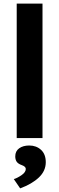

<svg xmlns="http://www.w3.org/2000/svg" viewBox="-20 -760 327 1057"><path d="M72 0V-740H214V0ZM91 277 56 226Q76 220 99 204Q122 188 122 170Q122 157 100 149Q80 142 72 130.5Q64 119 64 101Q64 72 85.5 56.5Q107 41 141 41Q180 41 206 65Q232 89 232 133Q232 181 194 217Q156 253 91 277Z"/></svg>

Font: Lexend Deca SemiBold
Style: Regular
Weight: 600
Designer: Bonnie Shaver-Troup, Thomas Jockin
Foundry: Lexend
Version: Version 1.008; ttfautohint (v1.8.4.7-5d5b)